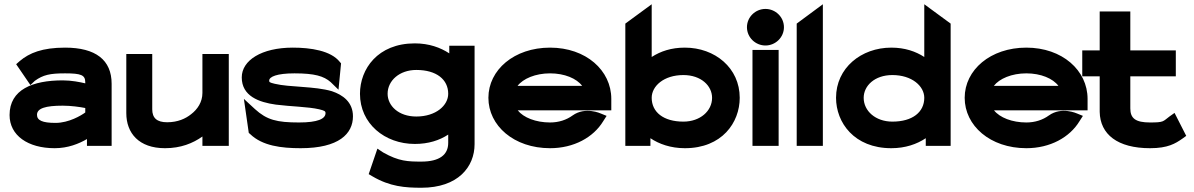

<svg xmlns="http://www.w3.org/2000/svg" viewBox="-20 -686 5616 903"><path d="M56 -384 123 -286 144 -306C183 -334 215 -341 286 -341C362 -341 381 -333 381 -299V-294C356 -300 316 -308 275 -308C134 -308 25 -265 25 -145C25 -49 111 11 237 11C300 11 351 -10 389 -32V0H505V-292C505 -404 430 -462 286 -462C179 -462 118 -437 73 -399ZM154 -146C154 -177 195 -189 275 -189C314 -189 356 -183 381 -178V-157C362 -143 304 -108 241 -108C179 -108 154 -120 154 -146Z M574 -154C574 -60 633 11 756 11C830 11 887 -12 932 -44V0H1056V-432H932V-249C932 -206 909 -172 879 -149C853 -128 816 -111 766 -111C718 -111 696 -131 696 -172V-432H574Z M1157 -55C1214 0 1303 11 1394 11C1574 11 1640 -57 1640 -139C1640 -206 1592 -240 1541 -257C1460 -281 1342 -275 1272 -292C1247 -298 1246 -300 1246 -307C1246 -325 1282 -341 1365 -341C1460 -341 1503 -328 1535 -300L1572 -264L1584 -388L1578 -395C1536 -448 1441 -462 1357 -462C1210 -462 1117 -402 1117 -322C1117 -234 1198 -205 1277 -194C1346 -185 1430 -184 1481 -172C1506 -166 1511 -163 1511 -154C1511 -127 1474 -110 1386 -110C1282 -110 1235 -122 1179 -173L1127 -221L1150 -61Z M1803 -245C1803 -307 1859 -357 1938 -357C2033 -357 2088 -312 2088 -245C2088 -190 2030 -138 1938 -138C1854 -138 1803 -189 1803 -245ZM1673 -245C1673 -105 1789 -9 1931 -9C1995 -9 2047 -26 2088 -53V-14C2088 42 2047 74 1962 74C1899 74 1856 73 1782 31L1755 13L1714 133L1731 143C1814 192 1886 197 1962 197C2134 197 2212 99 2212 -8V-471H2093V-435C2052 -462 1998 -482 1931 -482C1756 -482 1673 -361 1673 -245Z M2855 -167V-221C2855 -355 2736 -462 2567 -462C2398 -462 2277 -357 2277 -226C2277 -95 2397 11 2567 11C2679 11 2771 -40 2817 -116L2833 -141L2806 -152C2806 -152 2733 -186 2673 -143C2644 -122 2608 -110 2567 -110C2500 -110 2442 -133 2415 -167ZM2414 -282C2440 -316 2498 -341 2567 -341C2635 -341 2692 -317 2718 -282Z M3459 -226C3459 -366 3343 -462 3201 -462C3137 -462 3087 -445 3045 -418V-666L2921 -575V0H3039V-36C3079 -9 3134 11 3201 11C3376 11 3459 -110 3459 -226ZM3329 -226C3329 -164 3273 -114 3194 -114C3100 -114 3045 -159 3045 -226C3045 -281 3102 -333 3194 -333C3278 -333 3329 -282 3329 -226Z M3580 -472C3627 -472 3667 -510 3667 -558C3667 -606 3627 -644 3580 -644C3533 -644 3493 -606 3493 -558C3493 -510 3533 -472 3580 -472ZM3642 -451H3519V0H3642Z M3850 0V-666L3727 -575V0Z M4334 -36V0H4451V-575L4327 -666V-418C4287 -444 4236 -462 4172 -462C4030 -462 3912 -366 3912 -226C3912 -110 3997 11 4172 11C4238 11 4292 -8 4334 -36ZM4327 -226C4327 -159 4272 -114 4177 -114C4098 -114 4042 -164 4042 -226C4042 -282 4093 -333 4177 -333C4269 -333 4327 -281 4327 -226Z M5095 -167V-221C5095 -355 4976 -462 4807 -462C4638 -462 4517 -357 4517 -226C4517 -95 4637 11 4807 11C4919 11 5011 -40 5057 -116L5073 -141L5046 -152C5046 -152 4973 -186 4913 -143C4884 -122 4848 -110 4807 -110C4740 -110 4682 -133 4655 -167ZM4654 -282C4680 -316 4738 -341 4807 -341C4875 -341 4932 -317 4958 -282Z M5559 -47 5504 -155 5480 -138C5449 -115 5455 -110 5389 -110C5321 -110 5296 -129 5296 -176V-327H5510V-449H5296V-632H5152V-449H5070V-327H5152V-160C5154 -54 5236 11 5389 11C5473 11 5508 -11 5541 -34Z"/></svg>

Font: Charger
Style: Hemi
Weight: 900
Designer: Jasper
Foundry: Cannot Into Space Fonts
Version: Version 0.99